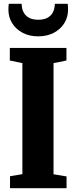

<svg xmlns="http://www.w3.org/2000/svg" viewBox="-20 -997 404 1017"><path d="M98.5 -74.5V-662.5L32 -676.5V-743H332V-676.5L263.5 -662.5V-74L332.5 -62.5V0H33V-63.5ZM182.5 -804.5Q135.5 -804.5 100 -823.2Q64.5 -842 44.5 -874Q24.5 -906 24.5 -946Q24.5 -956.5 25.2 -963.5Q26 -970.5 26.5 -977H94.5Q94.5 -973 95.2 -968Q96 -963 96.5 -958Q99.5 -939.5 109.2 -924.8Q119 -910 137 -901.2Q155 -892.5 182.5 -892.5Q210.5 -892.5 228.2 -901.2Q246 -910 256 -924.8Q266 -939.5 268.5 -958Q269.5 -963 270 -968Q270.5 -973 270.5 -977H338.5Q339.5 -970.5 340 -963.5Q340.5 -956.5 340.5 -946Q340.5 -906 320.5 -874Q300.5 -842 265 -823.2Q229.5 -804.5 182.5 -804.5Z"/></svg>

Font: Merriweather 24pt SemiCondensed Black
Style: Regular
Weight: 900
Width: 4
Designer: Eben Sorkin
Foundry: Eben Sorkin
Version: Version 2.100